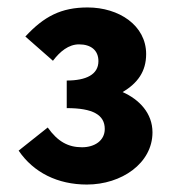

<svg xmlns="http://www.w3.org/2000/svg" viewBox="-20 -907 472 515"><path d="M213 -412C306 -412 389 -469 389 -552C389 -603 354 -640 309 -660C349 -684 372 -715 372 -762C372 -839 299 -887 215 -887C144 -887 98 -863 48 -809L122 -744C141 -769 164 -788 192 -788C224 -788 244 -772 244 -743C244 -707 211 -691 159 -691V-617C229 -617 261 -599 261 -561C261 -530 234 -512 200 -512C163 -512 135 -527 108 -565L30 -503C70 -444 135 -412 213 -412Z"/></svg>

Font: Noto Sans JP Black
Style: Regular
Weight: 900
Designer: Ryoko NISHIZUKA 西塚涼子 (kana, bopomofo & ideographs); Paul D. Hunt (Latin, Greek & Cyrillic); Sandoll Communications 산돌커뮤니
Foundry: Adobe
Version: Version 2.002;hotconv 1.0.116;makeotfexe 2.5.65601